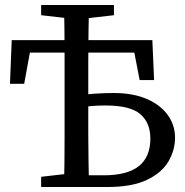

<svg xmlns="http://www.w3.org/2000/svg" viewBox="-20 -750 742 770"><path d="M20 -414 27 -589H591L598 -429H540L509 -589L556 -539H62L109 -589L77 -414ZM287 0V-47H397Q490 -47 536.5 -83.5Q583 -120 583 -195Q583 -257 543 -292Q503 -327 403 -327Q372 -327 343.5 -324.5Q315 -322 287 -317V-367Q325 -372 362.5 -374.5Q400 -377 435 -377Q514 -377 569 -353Q624 -329 653 -288.5Q682 -248 682 -198Q682 -148 655.5 -102.5Q629 -57 569 -28.5Q509 0 410 0ZM236 0Q238 -51 238.5 -102Q239 -153 239 -205.5Q239 -258 239 -310V-418Q239 -470 239 -522Q239 -574 238.5 -626.5Q238 -679 236 -730H337Q336 -680 335 -625Q334 -570 334 -504.5Q334 -439 334 -355V-331Q334 -269 334 -213Q334 -157 335 -104.5Q336 -52 337 0ZM145 -689V-730H437V-689L306 -674H276ZM145 0V-41L276 -56H287V0Z"/></svg>

Font: Source Serif 4 Variable
Style: Regular
Weight: 400
Designer: Frank Grießhammer
Foundry: Adobe
Version: Version 4.005;hotconv 1.1.0;makeotfexe 2.6.0